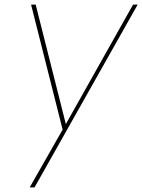

<svg xmlns="http://www.w3.org/2000/svg" viewBox="-20 -560 618 834"><path d="M578 -540 130 254H109L252 3L115 -540H135L266 -21L558 -540Z"/></svg>

Font: Fz Poppins Thin
Style: Italic
Weight: 100
Italic angle: -10°
Designer: Ninad Kale (Devanagari), Jonny Pinhorn (Latin)
Foundry: Indian Type Foundry
Version: Vit hóa bi Vntype.Com & FontZin.Com